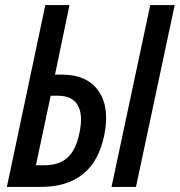

<svg xmlns="http://www.w3.org/2000/svg" viewBox="-20 -734 706 754"><path d="M7 0 158 -714H253L196 -441H222Q323 -441 367.5 -376Q412 -311 389 -201Q347 0 140 0ZM418 0 570 -714H666L514 0ZM121 -85H155Q211 -85 244.5 -114.5Q278 -144 292 -212Q307 -283 285.5 -320.5Q264 -358 208 -358H179Z"/></svg>

Font: Noto Sans ExtraCondensed Medium
Style: Italic
Weight: 500
Width: 2
Italic angle: -12°
Designer: Monotype Design Team
Foundry: Monotype Imaging Inc.
Version: Version 2.013; ttfautohint (v1.8.4.7-5d5b)